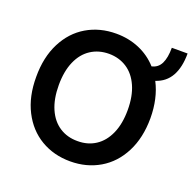

<svg xmlns="http://www.w3.org/2000/svg" viewBox="-135 -907 1069 1056"><g transform="rotate(20 400.0 -379.0)"><path d="M786.9 -768.5Q786.9 -687.5 758.2 -636.4Q729.4 -585.2 671.2 -566.4Q716.3 -479.4 716.6 -363.6Q716.3 -248.9 672.9 -164.2Q629.6 -79.5 553.6 -34.8Q477.6 9.9 382.1 9.9Q285.9 9.9 210 -35Q134.2 -79.9 91.1 -164.4Q47.9 -248.9 48.3 -363.6Q47.9 -478.3 91.1 -563Q134.2 -647.7 210 -692.5Q285.9 -737.2 382.1 -737.2Q454.9 -737.2 517.2 -710.8Q579.5 -684.3 624.6 -634.2Q661.6 -642.4 678.1 -676.3Q694.6 -710.2 694.6 -768.5ZM583.8 -363.6Q583.8 -444.6 558.2 -502.1Q532.7 -559.7 487.2 -589.3Q441.8 -619 382.1 -619.3Q322.1 -619 276.5 -589.3Q230.8 -559.7 205.6 -502.1Q180.4 -444.6 180.4 -363.6Q180.4 -282.7 205.6 -225.1Q230.8 -167.6 276.5 -138Q322.1 -108.3 382.1 -108.7Q441.8 -108.3 487.2 -138Q532.7 -167.6 558.2 -225.1Q583.8 -282.7 583.8 -363.6Z"/></g></svg>

Font: Riot Sans
Style: Bold
Weight: 600
Designer: Rasmus Andersson
Foundry: rsms
Version: Version 4.001